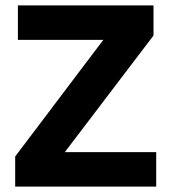

<svg xmlns="http://www.w3.org/2000/svg" viewBox="-20 -688 631 708"><path d="M36 0V-111L361 -541H46V-668H546V-557L219 -127H556V0Z"/></svg>

Font: Gantari
Style: Bold
Weight: 700
Designer: Anugrah Pasau
Foundry: Lafontype
Version: Version 1.000; ttfautohint (v1.6)